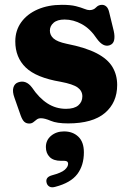

<svg xmlns="http://www.w3.org/2000/svg" viewBox="-20 -512 552 816"><path d="M254.5 -429Q223.5 -429 207.8 -415.2Q192 -401.5 192 -382Q192 -362.5 207.5 -348.5Q223 -334.5 263 -326Q344 -310 391 -285.5Q438 -261 458 -227.2Q478 -193.5 478 -151Q478 -76 425.8 -31.8Q373.5 12.5 269.5 12.5Q221.5 12.5 195.8 1.5Q170 -9.5 154 -9.5Q143 -9.5 135.8 -3.8Q128.5 2 121.5 7.5Q114.5 13 104 13Q91.5 13 83.2 5.5Q75 -2 68 -21L41.5 -96.5Q32 -122.5 36.8 -139.5Q41.5 -156.5 57 -162Q90.5 -174 116 -140Q145.5 -96 181.2 -72.8Q217 -49.5 260.5 -49.5Q295.5 -49.5 312.8 -64.2Q330 -79 330 -102.5Q330 -125.5 310.2 -140Q290.5 -154.5 237.5 -164.5Q134 -182 89.5 -225Q45 -268 45 -336Q45 -382.5 70.2 -417.5Q95.5 -452.5 140.2 -472Q185 -491.5 243 -491.5Q280 -491.5 302.5 -485.8Q325 -480 338.2 -474.5Q351.5 -469 360.5 -469Q377.5 -469 388 -480.2Q398.5 -491.5 413.5 -491.5Q424 -491.5 432.2 -484Q440.5 -476.5 444.5 -458L463.5 -380Q468.5 -357.5 465 -341.2Q461.5 -325 445.5 -319.5Q418.5 -310.5 392 -347Q364 -389.5 328 -409.2Q292 -429 254.5 -429ZM239.5 171.5Q207 171.5 191 155.2Q175 139 175 113Q175 83.5 197.2 65Q219.5 46.5 252 46.5Q289.5 46.5 313 69Q336.5 91.5 336.5 135.5Q336.5 191 308.5 228Q280.5 265 215 282Q199.5 286.5 190 281Q180.5 275.5 178 264.5Q172 241 201 233Q240.5 222.5 255 209.8Q269.5 197 269.5 184Q269.5 171.5 253.5 171.5Z"/></svg>

Font: Fraunces 9pt Soft
Style: Bold
Weight: 700
Version: Version 1.000;[b76b70a41]